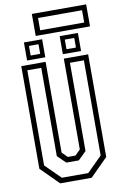

<svg xmlns="http://www.w3.org/2000/svg" viewBox="-105 -1042 699 1100"><g transform="rotate(-10 244.5 -492.0)"><path d="M153 0 50 -103V-700H191.5V-172L222 -141.5H267L297.5 -172V-700H439V-103L336 0ZM168 -30H321.5L409 -117V-670.5H328V-157L281 -111H208L161 -157V-670.5H80V-117ZM296.5 -726V-831H402.5V-726ZM88.5 -726V-831H194.5V-726ZM113.5 -750.5H169V-806.5H113.5ZM322 -750.5H377V-806.5H322ZM161.5 -856V-984H477.5V-856ZM192.5 -883.5H448.5V-955H192.5Z"/></g></svg>

Font: Tourney Condensed Light
Style: Regular
Weight: 300
Width: 3
Designer: Tyler Finck
Foundry: Etcetera Type Co
Version: Version 1.010; ttfautohint (v1.8.3)